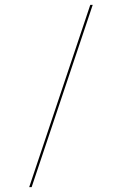

<svg xmlns="http://www.w3.org/2000/svg" viewBox="-20 -769 531 789"><path d="M110 0 361 -749H351L100 0Z"/></svg>

Font: Italiana
Style: Regular
Weight: 400
Designer: Santiago Orozco
Foundry: Santiago Orozco
Version: Version 1.000;PS 001.001;hotconv 1.0.56